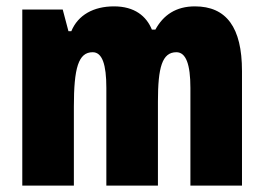

<svg xmlns="http://www.w3.org/2000/svg" viewBox="-20 -583 829 603"><path d="M592 -563C533 -563 493 -536 468 -490H457C440 -532 403 -563 338 -563C274 -563 225 -536 204 -485H195L177 -553H50V0H212V-248C212 -369 226 -419 271 -419C301 -419 314 -381 314 -307V0H476V-264C476 -371 489 -419 534 -419C564 -419 578 -381 578 -307V0H740V-360C740 -497 691 -563 592 -563Z"/></svg>

Font: Noto Sans Myanmar ExtraCondensed Black
Style: Regular
Weight: 900
Width: 2
Designer: Monotype Design Team
Foundry: Monotype Imaging Inc.
Version: Version 2.107